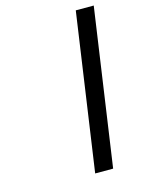

<svg xmlns="http://www.w3.org/2000/svg" viewBox="-108 -763 610 827"><g transform="rotate(-15 196.5 -350.0)"><path d="M211.9 0 313 -700.2H393.1L292 0Z"/></g></svg>

Font: Trueno Light
Style: Italic
Weight: 300
Designer: Julieta Ulanovsky
Foundry: Julieta Ulanovsky
Version: Version 3.001b | FøM Fix